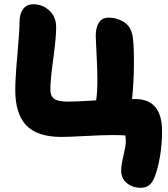

<svg xmlns="http://www.w3.org/2000/svg" viewBox="-20 -685 791 903"><path d="M641.1 198.2Q604 198.2 576.9 176.3Q549.8 154.3 549.8 116.2Q549.8 92.3 560.8 46.4Q571.8 0.5 571.8 -20Q571.8 -28.3 569.8 -47.9Q549.8 -49.8 506.8 -49.8Q464.4 -49.8 382.3 -45.4Q300.3 -41 269 -41Q155.3 -41 103.5 -95.5Q51.8 -149.9 51.8 -261.2Q51.8 -315.9 61.8 -427.2Q71.8 -538.6 71.8 -581.1Q71.8 -618.2 88.1 -641.6Q104.5 -665 137.2 -665Q179.2 -665 211.7 -635.7Q244.1 -606.4 244.1 -557.1Q244.1 -507.8 230.5 -408Q216.8 -308.1 216.8 -264.2Q216.8 -233.9 234.6 -220.5Q252.4 -207 300.8 -207Q336.4 -207 432.1 -212.9Q438 -248.5 438 -314Q438 -358.4 434.1 -430.9Q430.2 -503.4 430.2 -516.1Q430.2 -555.2 445.1 -578.6Q460 -602.1 491.2 -602.1Q527.8 -602.1 559.8 -583.3Q591.8 -564.5 601.1 -525.9Q609.9 -498 609.9 -393.1Q609.9 -304.2 601.1 -219.2H615.2Q742.2 -219.2 742.2 -67.9Q742.2 -3.9 731.9 54Q721.7 111.8 707 147.9Q696.8 173.8 681.6 186Q666.5 198.2 641.1 198.2Z"/></svg>

Font: Shantell Sans Irregular Bouncy
Style: Regular
Weight: 800
Designer: Stephen Nixon, Anya Danilova, Shantell Martin
Foundry: Arrow Type
Version: Version 1.006;[9816181b4]